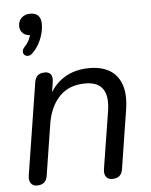

<svg xmlns="http://www.w3.org/2000/svg" viewBox="-54 -805 676 857"><g transform="rotate(-5 284.0 -376.5)"><path d="M108.2 -583.7Q98.3 -573.8 88.4 -573.6Q78.6 -573.4 72.2 -579Q65.8 -584.7 66.1 -594.6Q66.3 -604.5 75.7 -614.8Q90.3 -630.4 97.6 -646.1Q104.9 -661.9 107.9 -679L111 -664.4Q86.9 -664.4 73.3 -676.5Q59.7 -688.7 59.7 -708.5Q59.7 -732.5 74.7 -746.3Q89.6 -760.1 113.6 -760.1Q161.3 -760.1 161.3 -709.5Q161.3 -687.5 154.6 -663.9Q147.9 -640.3 136 -619.5Q124 -598.7 108.2 -583.7ZM77.4 6.5Q58.5 6.5 49.7 -6.7Q41 -19.8 44.4 -42.1L109.3 -453Q115.1 -493.3 155.9 -493.3Q173.8 -493.3 182.3 -481.9Q190.8 -470.4 187.4 -448.1L174.2 -364.5L166.5 -376.2Q191.5 -432.9 239.8 -464.1Q288.2 -495.3 355.4 -495.3Q409.4 -495.3 445.9 -473.6Q482.4 -451.8 497.9 -407.4Q513.4 -362.9 502.4 -294.1L461.2 -32.7Q455.4 6.5 414.6 6.5Q395.7 6.5 386.7 -6.1Q377.8 -18.7 381.2 -41.1L421.4 -293.7Q432.6 -361.9 410 -395.2Q387.5 -428.6 331.4 -428.6Q258.1 -428.6 215.2 -383.9Q172.3 -339.2 160.1 -263.5L123.9 -33.8Q118.1 6.5 77.4 6.5Z"/></g></svg>

Font: Nunito Variable Extra Light
Style: Italic
Weight: 200
Italic angle: -9°
Designer: Vernon Adams
Foundry: Vernon Adams
Version: Version 3.602